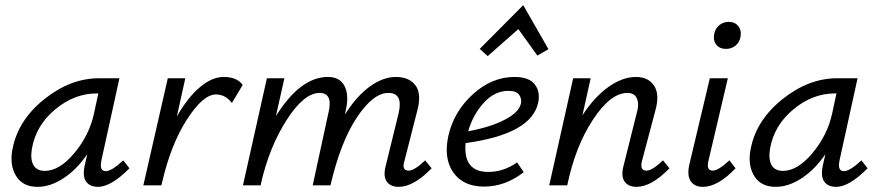

<svg xmlns="http://www.w3.org/2000/svg" viewBox="-20 -720 3415 746"><path d="M459 -97 483 -66Q411 6 361 6Q329 6 314.5 -14.5Q300 -35 309 -77L319 -121Q279 -62 227.5 -28Q176 6 126 6Q68 6 42 -37Q16 -80 29 -143Q51 -254 152.5 -335Q254 -416 365 -416H444L374 -97Q365 -55 391 -55Q414 -55 459 -97ZM154 -56Q211 -56 269 -125.5Q327 -195 345 -278L362 -357H356Q269 -357 194.5 -295Q120 -233 104 -143Q97 -101 110 -78.5Q123 -56 154 -56Z M849 -421Q901 -421 923 -390L881 -320Q856 -353 819 -353Q769 -353 706.5 -256Q644 -159 610 -12L607 0H537L632 -416H700L667 -267Q709 -341 756.5 -381Q804 -421 849 -421Z M1632 -97 1657 -66Q1587 6 1529 6Q1497 6 1482.5 -15Q1468 -36 1479 -77L1529 -281Q1547 -359 1489 -359Q1430 -359 1366.5 -263.5Q1303 -168 1264 0H1195L1256 -281Q1275 -359 1222 -359Q1161 -359 1093.5 -253.5Q1026 -148 994 -7L993 0H924L1017 -416H1085L1052 -269Q1147 -421 1254 -421Q1301 -421 1319 -385Q1337 -349 1323 -289L1320 -275Q1365 -346 1416.5 -383.5Q1468 -421 1518 -421Q1570 -421 1594.5 -388Q1619 -355 1601 -289L1552 -97Q1539 -57 1568 -57Q1590 -57 1632 -97Z M1994 -607 1875 -502 1844 -530 2013 -700 2111 -529 2068 -504ZM1979 -421Q2035 -421 2057.5 -392.5Q2080 -364 2071 -321Q2045 -199 1789 -164Q1779 -52 1877 -52Q1937 -52 1989 -89L2015 -51Q1943 5 1861 5Q1780 5 1741.5 -49.5Q1703 -104 1722 -192Q1743 -286 1817 -353.5Q1891 -421 1979 -421ZM2004 -318Q2008 -335 1997.5 -351Q1987 -367 1955 -367Q1902 -367 1860 -321Q1818 -275 1799 -210Q1886 -226 1941.5 -255Q1997 -284 2004 -318Z M2556 -97 2581 -66Q2511 6 2453 6Q2421 6 2406.5 -15Q2392 -36 2403 -77L2454 -281Q2464 -314 2455 -336.5Q2446 -359 2418 -359Q2352 -359 2283.5 -254.5Q2215 -150 2184 0H2114L2207 -416H2275L2243 -272Q2290 -344 2344.5 -382.5Q2399 -421 2451 -421Q2499 -421 2521.5 -387Q2544 -353 2526 -289L2475 -97Q2464 -57 2492 -57Q2514 -57 2556 -97Z M2801 -530Q2776 -530 2763 -546.5Q2750 -563 2755 -588Q2759 -609 2774.5 -622Q2790 -635 2811 -635Q2836 -635 2849 -618Q2862 -601 2857 -576Q2853 -555 2837.5 -542.5Q2822 -530 2801 -530ZM2711 6Q2679 6 2664 -15.5Q2649 -37 2658 -79L2738 -416H2808L2733 -97Q2723 -57 2749 -57Q2771 -57 2814 -97L2838 -66Q2769 6 2711 6Z M3327 -97 3351 -66Q3279 6 3229 6Q3197 6 3182.5 -14.5Q3168 -35 3177 -77L3187 -121Q3147 -62 3095.5 -28Q3044 6 2994 6Q2936 6 2910 -37Q2884 -80 2897 -143Q2919 -254 3020.5 -335Q3122 -416 3233 -416H3312L3242 -97Q3233 -55 3259 -55Q3282 -55 3327 -97ZM3022 -56Q3079 -56 3137 -125.5Q3195 -195 3213 -278L3230 -357H3224Q3137 -357 3062.5 -295Q2988 -233 2972 -143Q2965 -101 2978 -78.5Q2991 -56 3022 -56Z"/></svg>

Font: EauTestInfant Medium
Style: Italic
Weight: 500
Italic angle: -12°
Designer: Christian Thalmann (Catharsis Fonts)
Version: Version 0.001;PS 000.001;hotconv 1.0.88;makeotf.lib2.5.64775